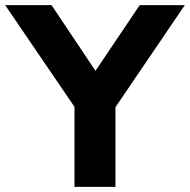

<svg xmlns="http://www.w3.org/2000/svg" viewBox="-46 -725 737 745"><path d="M243 0V-363L274 -265L-26 -705H154L334 -436H315L496 -705H671L372 -265L402 -363V0Z"/></svg>

Font: Nunito Sans 10pt ExtraBold
Style: Regular
Weight: 800
Designer: Vernon Adams
Foundry: Vernon Adams
Version: Version 3.101;gftools[0.9.27]